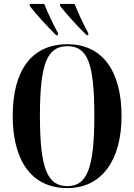

<svg xmlns="http://www.w3.org/2000/svg" viewBox="-20 -951 686 981"><path d="M267 -771H276V-782C250 -830 224 -886 206 -931H132V-921C157 -886 226 -811 267 -771ZM423 -771H431V-782C405 -830 379 -886 361 -931H287V-921C313 -886 381 -811 423 -771ZM324 10C501 10 601 -134 601 -358C601 -587 504 -725 325 -725C136 -725 45 -584 45 -359C45 -137 136 10 324 10ZM324 0C222 0 184 -91 184 -358C184 -627 221 -715 325 -715C428 -715 462 -627 462 -358C462 -90 424 0 324 0Z"/></svg>

Font: Noto Serif Display ExtraCondensed
Style: Bold
Weight: 700
Width: 2
Designer: Monotype Design Team
Foundry: Monotype Imaging Inc.
Version: Version 2.009